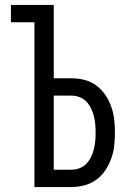

<svg xmlns="http://www.w3.org/2000/svg" viewBox="-20 -755 540 775"><path d="M119 0V-665H24V-735H197V-439H268Q295 -439 321 -432.5Q347 -426 368.5 -410Q390 -394 405 -372Q420 -350 429 -324.5Q438 -299 441 -272.5Q444 -246 444 -220Q444 -193 441 -166.5Q438 -140 429 -115Q420 -90 405 -67.5Q390 -45 368.5 -29.5Q347 -14 321 -7Q295 0 268 0ZM268 -70Q285 -70 301 -76Q317 -82 328.5 -94Q340 -106 347.5 -121.5Q355 -137 359 -153Q363 -169 364.5 -186Q366 -203 366 -220Q366 -236 364.5 -253Q363 -270 359 -286Q355 -302 347.5 -317.5Q340 -333 328.5 -345Q317 -357 301 -363Q285 -369 268 -369H197V-70Z"/></svg>

Font: Iosevka www.saffi
Style: Regular
Weight: 400
Monospace: yes
Designer: Belleve Invis
Foundry: Belleve Invis
Version: Version 22.0.2; ttfautohint (v1.8.3)